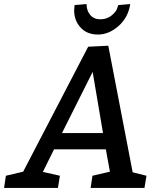

<svg xmlns="http://www.w3.org/2000/svg" viewBox="-60 -925 786 945"><path d="M481 -80 461 -190H206L151 -79L235 -60L225 0H-40L-31 -60L54 -80L374 -695L473 -700L593 -77L661 -60L651 0H386L395 -60ZM396 -571 245 -270H447ZM522 -900 581 -905Q571 -839 523.5 -797Q476 -755 422 -755Q368 -755 336.5 -789.5Q305 -824 305 -874L307 -900L366 -905Q366 -873 384 -851.5Q402 -830 433.5 -830Q465 -830 487.5 -847.5Q510 -865 516 -882Z"/></svg>

Font: Bitter
Style: Italic
Weight: 400
Italic angle: -9°
Designer: Sol Matas
Foundry: Sol Matas
Version: Version 1.001